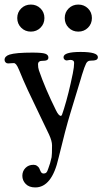

<svg xmlns="http://www.w3.org/2000/svg" viewBox="-27 -654 453 849"><path d="M66.7 -531.5Q49.3 -548.8 49.3 -574.2Q49.3 -599.6 66.7 -616.7Q84 -633.8 109.4 -633.8Q134.8 -633.8 152.1 -616.7Q169.4 -599.6 169.4 -574.2Q169.4 -548.8 152.1 -531.5Q134.8 -514.2 109.4 -514.2Q84 -514.2 66.7 -531.5ZM276.6 -531.5Q259.3 -548.8 259.3 -574.2Q259.3 -599.6 276.6 -616.7Q293.9 -633.8 319.3 -633.8Q344.7 -633.8 362.1 -616.7Q379.4 -599.6 379.4 -574.2Q379.4 -548.8 362.1 -531.5Q344.7 -514.2 319.3 -514.2Q293.9 -514.2 276.6 -531.5ZM121.1 74.7Q130.4 74.7 137 79.6Q143.6 84.5 146 88.9Q148.4 93.3 151.9 102.1Q156.2 113.3 166 113.3Q169.4 113.3 172.1 112.3Q174.8 111.3 176.5 110.4Q178.2 109.4 179.9 106.4Q181.6 103.5 182.4 102.1Q183.1 100.6 184.6 96.2Q186 91.8 187 89.8Q194.8 70.3 201.2 41Q203.1 30.3 203.1 -11.2Q203.1 -30.3 189.9 -59.1Q177.7 -85 147.5 -147.5Q117.2 -210 96.4 -254.6Q75.7 -299.3 58.1 -342.8Q49.8 -362.8 44.4 -368.9Q39.1 -375 34.2 -375Q30.3 -375 20.8 -374.3Q11.2 -373.5 8.8 -373.5Q2 -373.5 -2.4 -378.2Q-6.8 -382.8 -6.8 -389.2Q-6.8 -405.3 15.1 -412.6Q42.5 -421.4 116.2 -421.4Q159.2 -421.4 173.1 -416.5Q187 -411.6 187 -399.4Q187 -392.1 180.9 -388.4Q174.8 -384.8 157.2 -384.8Q149.9 -384.8 145.5 -380.9Q141.1 -377 141.1 -370.6Q141.1 -354.5 145 -343.3Q172.9 -262.2 220.2 -167Q232.4 -141.6 242.2 -141.6Q245.1 -141.6 247.3 -147Q249.5 -152.3 255.9 -172.9Q276.4 -238.3 294.9 -329.1Q300.8 -358.4 300.8 -376Q300.8 -389.2 283.2 -389.2Q279.8 -389.2 275.1 -387.9Q270.5 -386.7 268.1 -386.7Q262.7 -386.7 258.3 -390.6Q253.9 -394.5 253.9 -400.9Q253.9 -424.3 329.1 -424.3Q405.8 -424.3 405.8 -401.4Q405.8 -392.6 398.2 -389.2Q390.6 -385.7 372.1 -385.7Q360.4 -385.7 353.8 -373.3Q347.2 -360.8 335.4 -322.8Q332 -311 330.1 -304.7L284.2 -153.8Q262.7 -83.5 231.9 44.4Q202.6 174.8 128.9 174.8Q101.6 174.8 86.7 159.4Q71.8 144 71.8 123.5Q71.8 103 85.4 88.9Q99.1 74.7 121.1 74.7Z"/></svg>

Font: Cooper*
Style: Regular
Weight: 400
Designer: Owen Earl
Foundry: indestructible type*
Version: Version 0.001